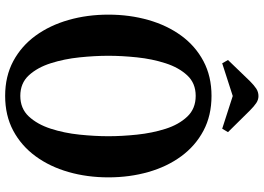

<svg xmlns="http://www.w3.org/2000/svg" viewBox="-156 -834 1000 728"><g transform="rotate(90 344.0 -470.0)"><path d="M343.5 10.5Q269.5 10.5 212 -20.2Q154.5 -51 115.2 -105Q76 -159 55.8 -229.8Q35.5 -300.5 35.5 -381Q35.5 -461.5 55.8 -532.5Q76 -603.5 115.2 -657.2Q154.5 -711 212 -741.5Q269.5 -772 343.5 -772Q418 -772 475.5 -741.5Q533 -711 572.5 -657.2Q612 -603.5 632.2 -532.5Q652.5 -461.5 652.5 -381Q652.5 -300.5 632.2 -229.8Q612 -159 572.5 -105Q533 -51 475.5 -20.2Q418 10.5 343.5 10.5ZM343.5 -47Q391.5 -47 421.5 -79.2Q451.5 -111.5 468 -162.5Q484.5 -213.5 490.5 -271.5Q496.5 -329.5 496.5 -381Q496.5 -432 490.5 -489.5Q484.5 -547 468.5 -597.5Q452.5 -648 422.2 -680Q392 -712 343.5 -712Q295.5 -712 265.8 -680Q236 -648 219.8 -597.5Q203.5 -547 197.5 -489.5Q191.5 -432 191.5 -381Q191.5 -329.5 197.5 -271.5Q203.5 -213.5 219.8 -162.5Q236 -111.5 265.8 -79.2Q295.5 -47 343.5 -47ZM220 -812.5 207.5 -834.5 287.5 -917.5Q303.5 -933.5 316.2 -941.8Q329 -950 344.5 -950Q358 -950 370.5 -941.8Q383 -933.5 399 -917.5L481 -834.5L468 -812.5L344 -852.5Z"/></g></svg>

Font: Libre Caslon Condensed
Style: Bold
Weight: 700
Designer: Pablo Impallari, Rodrigo Fuenzalida, Katja Schimmel, Ertekin Erdin
Foundry: Pablo Impallari, Rodrigo Fuenzalida
Version: Version 2.000; ttfautohint (v1.8.4.7-5d5b);gftools[0.9.33]